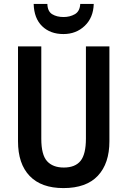

<svg xmlns="http://www.w3.org/2000/svg" viewBox="-20 -1002 651 981"><path d="M539 -280Q539 -167 480 -104Q421 -41 304 -41Q191 -41 131.5 -103Q72 -165 72 -280V-765H191V-293Q191 -211 220.5 -178.5Q250 -146 306 -146Q364 -146 391.5 -180Q419 -214 419 -294V-765H539ZM459 -982Q457 -912 413 -870Q369 -828 304 -828Q237 -828 195.5 -868Q154 -908 152 -982H222Q223 -944 246.5 -929.5Q270 -915 305 -915Q337 -915 362.5 -929.5Q388 -944 390 -982Z"/></svg>

Font: Noto Sans Tamil UI Condensed SemiBold
Style: Regular
Weight: 600
Width: 3
Designer: Jelle Bosma - Monotype Design Team
Foundry: Monotype Imaging Inc.
Version: Version 2.004; ttfautohint (v1.8.4.7-5d5b)